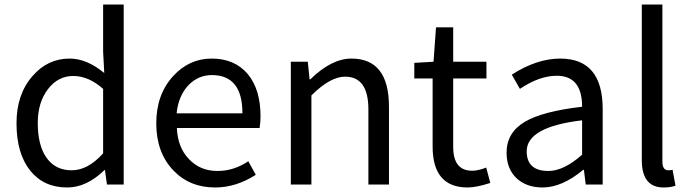

<svg xmlns="http://www.w3.org/2000/svg" viewBox="-20 -816 3051 849"><path d="M114 -61Q53 -137 53 -271Q53 -399 124 -480Q191 -557 288 -557Q364 -557 441 -493L436 -587V-796H527V0H453L444 -64H442Q363 13 277 13Q174 13 114 -61ZM436 -138V-423Q372 -480 304 -480Q237 -480 193 -423Q147 -364 147 -272Q147 -173 186 -118Q225 -63 297 -63Q369 -63 436 -138Z M747 -62Q671 -141 671 -271Q671 -398 746 -480Q817 -557 916 -557Q1018 -557 1076 -488Q1132 -420 1132 -302Q1132 -276 1128 -250H762Q766 -163 816 -112Q865 -60 942 -60Q1014 -60 1078 -103L1111 -43Q1024 13 931 13Q819 13 747 -62ZM1052 -315Q1052 -484 917 -484Q857 -484 814 -440Q769 -393 761 -315Z M1266 -543H1341L1349 -465H1352Q1446 -557 1534 -557Q1700 -557 1700 -344V0H1609V-332Q1609 -477 1506 -477Q1440 -477 1357 -394V0H1266Z M1893 -168V-469H1812V-538L1897 -543L1908 -695H1984V-543H2131V-469H1984V-166Q1984 -61 2068 -61Q2094 -61 2130 -75L2148 -7Q2086 13 2048 13Q1893 13 1893 -168Z M2265 -27Q2220 -69 2220 -141Q2220 -229 2300 -277Q2379 -324 2554 -344Q2554 -481 2442 -481Q2365 -481 2279 -423L2243 -486Q2354 -557 2457 -557Q2645 -557 2645 -334V0H2570L2562 -65H2559Q2465 13 2379 13Q2309 13 2265 -27ZM2554 -132V-284Q2309 -255 2309 -147Q2309 -60 2405 -60Q2473 -60 2554 -132Z M2818 -108V-796H2909V-102Q2909 -63 2935 -63Q2944 -63 2954 -65L2967 5Q2946 13 2914 13Q2818 13 2818 -108Z"/></svg>

Font: `nÑOSR
Style: Regular
Weight: 400
Designer: Ryoko NISHIZUKA ¬âXZm¬º[P (kana & ideographs); Paul D. Hunt (Latin, Greek & Cyrillic); Wenlong ZHANG _ e¬á¬ü¬ô (bopomof
Foundry: Adobe Systems Incorporated
Version: Version 1.00 June 24, 2014, initial release